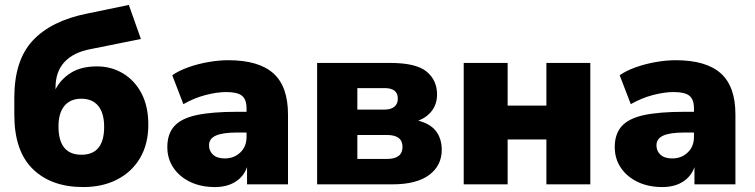

<svg xmlns="http://www.w3.org/2000/svg" viewBox="-20 -747 3058 778"><path d="M317 11Q188 11 113 -62Q38 -135 38 -282V-351Q38 -503 113 -583Q188 -663 333 -692L502 -727L551 -589L347 -548Q278 -535 241.5 -496Q205 -457 205 -392V-385Q226 -426 267.5 -452Q309 -478 373 -478Q431 -478 478.5 -449.5Q526 -421 553.5 -368.5Q581 -316 581 -242Q581 -164 548 -107.5Q515 -51 455.5 -20Q396 11 317 11ZM310 -120Q402 -120 402 -233Q402 -289 378 -318Q354 -347 310 -347Q265 -347 241 -318Q217 -289 217 -235Q217 -120 310 -120Z M851 11Q794 11 750.5 -10Q707 -31 682.5 -67.5Q658 -104 658 -151Q658 -204 686 -235.5Q714 -267 776 -280.5Q838 -294 941 -294H979V-308Q979 -344 960.5 -359Q942 -374 897 -374Q859 -374 813 -362Q767 -350 723 -325L678 -442Q703 -460 742 -474Q781 -488 824 -495.5Q867 -503 905 -503Q1028 -503 1087.5 -450Q1147 -397 1147 -283V0H981V-70Q968 -32 934 -10.5Q900 11 851 11ZM891 -105Q928 -105 953.5 -129Q979 -153 979 -192V-210H941Q882 -210 854.5 -197.5Q827 -185 827 -158Q827 -135 843.5 -120Q860 -105 891 -105Z M1265 0V-492H1561Q1666 -492 1708.5 -457Q1751 -422 1751 -364Q1751 -327 1731 -299.5Q1711 -272 1675 -258Q1725 -245 1747.5 -214.5Q1770 -184 1770 -140Q1770 -76 1719 -38Q1668 0 1569 0ZM1428 -303H1539Q1564 -303 1578 -314.5Q1592 -326 1592 -347Q1592 -390 1539 -390H1428ZM1428 -103H1548Q1611 -103 1611 -152Q1611 -200 1548 -200H1428Z M1859 0V-492H2037V-319H2194V-492H2372V0H2194V-182H2037V0Z M2664 11Q2607 11 2563.5 -10Q2520 -31 2495.5 -67.5Q2471 -104 2471 -151Q2471 -204 2499 -235.5Q2527 -267 2589 -280.5Q2651 -294 2754 -294H2792V-308Q2792 -344 2773.5 -359Q2755 -374 2710 -374Q2672 -374 2626 -362Q2580 -350 2536 -325L2491 -442Q2516 -460 2555 -474Q2594 -488 2637 -495.5Q2680 -503 2718 -503Q2841 -503 2900.5 -450Q2960 -397 2960 -283V0H2794V-70Q2781 -32 2747 -10.5Q2713 11 2664 11ZM2704 -105Q2741 -105 2766.5 -129Q2792 -153 2792 -192V-210H2754Q2695 -210 2667.5 -197.5Q2640 -185 2640 -158Q2640 -135 2656.5 -120Q2673 -105 2704 -105Z"/></svg>

Font: Nunito Sans Black
Style: Regular
Weight: 900
Designer: Vernon Adams
Foundry: Vernon Adams
Version: Version 3.006; ttfautohint (v1.8.3)